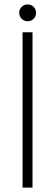

<svg xmlns="http://www.w3.org/2000/svg" viewBox="-20 -848 250 868"><path d="M82 0V-702H127V0ZM132 -763Q121 -752 105 -752Q89 -752 78 -763Q67 -774 67 -790Q67 -806 78 -817Q89 -828 105 -828Q121 -828 132 -817Q143 -806 143 -790Q143 -774 132 -763Z"/></svg>

Font: Poppins ExtraLight
Style: Regular
Weight: 275
Designer: Ninad Kale (Devanagari), Jonny Pinhorn (Latin)
Foundry: Indian Type Foundry
Version: Version 3.200;PS 1.000;hotconv 16.6.54;makeotf.lib2.5.65590